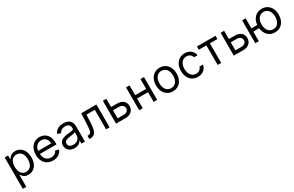

<svg xmlns="http://www.w3.org/2000/svg" viewBox="221 -2161 6085 3973"><g transform="rotate(-30 3263.0 -174.5)"><path d="M76.7 -545.5H157.7V-458.8H167.6Q172.2 -465.9 178.3 -475.7Q184.3 -485.4 193 -495.7Q201.7 -506 213.4 -516.3Q225.1 -526.6 241.1 -534.6Q257.1 -542.6 277.9 -547.6Q298.7 -552.6 325.3 -552.6Q377.1 -552.6 419.9 -532.8Q462.7 -513.1 493.4 -476.4Q524.1 -439.6 541.2 -387.8Q558.2 -335.9 558.2 -271.3Q558.2 -206.3 541.2 -154.1Q524.1 -101.9 493.6 -65.2Q463.1 -28.4 420.5 -8.5Q377.8 11.4 326.7 11.4Q300.4 11.4 279.7 6.4Q258.9 1.4 242.7 -6.7Q226.6 -14.9 214.7 -25Q202.8 -35.2 193.7 -45.8Q184.7 -56.5 178.4 -66.4Q172.2 -76.3 167.6 -83.8H160.5V204.5H76.7ZM159.1 -272.7Q159.1 -226.6 169.4 -188Q179.7 -149.5 199.4 -122Q219.1 -94.5 248.4 -79.2Q277.7 -63.9 315.3 -63.9Q354.8 -63.9 384.6 -80.3Q414.4 -96.6 434.3 -124.8Q454.2 -153.1 464.3 -191.1Q474.4 -229 474.4 -272.7Q474.4 -316.1 464.5 -353.3Q454.5 -390.6 434.8 -418.1Q415.1 -445.7 385.3 -461.5Q355.5 -477.3 315.3 -477.3Q277 -477.3 247.9 -462.5Q218.8 -447.8 199 -420.8Q179.3 -393.8 169.2 -356.2Q159.1 -318.5 159.1 -272.7Z M914.8 11.4Q855.8 11.4 808.6 -8.9Q761.4 -29.1 728.5 -65.9Q695.7 -102.6 678.1 -154.1Q660.5 -205.6 660.5 -268.5Q660.5 -331.3 678.1 -383.5Q695.7 -435.7 728 -473.4Q760.3 -511 805.6 -531.8Q850.9 -552.6 906.2 -552.6Q934.7 -552.6 963.1 -546.5Q991.5 -540.5 1017.6 -527Q1043.7 -513.5 1066.1 -492.4Q1088.4 -471.2 1105.1 -440.9Q1121.8 -410.5 1131.2 -370.6Q1140.6 -330.6 1140.6 -279.8V-244.3H744.7Q746.1 -200.6 759.1 -166.9Q772 -133.2 794.4 -110.3Q816.8 -87.4 847.3 -75.6Q877.8 -63.9 914.8 -63.9Q964.1 -63.9 999.6 -85.2Q1035.2 -106.5 1051.1 -149.1L1132.1 -126.4Q1122.5 -95.5 1103 -70.1Q1083.5 -44.7 1055.4 -26.6Q1027.3 -8.5 991.8 1.4Q956.3 11.4 914.8 11.4ZM1055.4 -316.8Q1055.4 -351.6 1044.9 -380.9Q1034.4 -410.2 1014.9 -431.6Q995.4 -453.1 967.9 -465.2Q940.3 -477.3 906.2 -477.3Q870.4 -477.3 841.4 -464.1Q812.5 -451 791.7 -428.8Q771 -406.6 758.9 -377.7Q746.8 -348.7 744.7 -316.8Z M1429 12.8Q1390.3 12.8 1356.2 1.6Q1322.1 -9.6 1297.1 -31.1Q1272 -52.6 1257.5 -83.8Q1242.9 -115.1 1242.9 -154.8Q1242.9 -186.1 1251.6 -209.2Q1260.3 -232.2 1275.4 -249.1Q1290.5 -266 1310.9 -277.2Q1331.3 -288.4 1354.8 -295.6Q1378.2 -302.9 1403.8 -307.5Q1429.3 -312.1 1454.5 -315.3Q1491.8 -320.3 1518.5 -323Q1545.1 -325.6 1562.1 -329.9Q1579.2 -334.2 1587.2 -342Q1595.2 -349.8 1595.2 -365.1V-367.9Q1595.2 -420.5 1566.6 -449.6Q1538 -478.7 1480.1 -478.7Q1450.3 -478.7 1426.8 -471.4Q1403.4 -464.1 1386 -452.4Q1368.6 -440.7 1356.9 -426Q1345.2 -411.2 1338.1 -396.3L1258.5 -424.7Q1274.5 -462 1299.2 -486.7Q1323.9 -511.4 1353.2 -525.9Q1382.5 -540.5 1414.4 -546.5Q1446.4 -552.6 1477.3 -552.6Q1494.7 -552.6 1516.3 -550.2Q1538 -547.9 1560.4 -541Q1582.7 -534.1 1604.2 -521Q1625.7 -507.8 1642.2 -486.3Q1658.7 -464.8 1668.9 -433.8Q1679 -402.7 1679 -359.4V0H1595.2V-73.9H1590.9Q1584.5 -60.7 1571.7 -45.5Q1558.9 -30.2 1539.2 -17.2Q1519.5 -4.3 1492.2 4.3Q1464.8 12.8 1429 12.8ZM1441.8 -62.5Q1479 -62.5 1507.6 -74Q1536.2 -85.6 1555.8 -104.4Q1575.3 -123.2 1585.2 -147.5Q1595.2 -171.9 1595.2 -197.4V-274.1Q1591.6 -269.9 1582 -266.2Q1572.4 -262.4 1559.3 -259.4Q1546.2 -256.4 1530.7 -253.7Q1515.3 -251.1 1500.4 -249.1Q1485.4 -247.2 1472.3 -245.6Q1459.2 -244 1450.3 -242.9Q1425.8 -239.7 1403.4 -233.8Q1381 -228 1364 -217.5Q1346.9 -207 1336.8 -190.9Q1326.7 -174.7 1326.7 -150.6Q1326.7 -128.9 1335.2 -112.4Q1343.7 -95.9 1359.2 -84.7Q1374.6 -73.5 1395.8 -68Q1416.9 -62.5 1441.8 -62.5Z M1784.1 -78.1H1804Q1828.5 -78.1 1844.8 -87.7Q1861.2 -97.3 1871.3 -122.3Q1881.4 -147.4 1886.9 -191.4Q1892.4 -235.4 1894.9 -304L1904.8 -545.5H2268.5V0H2184.7V-467.3H1984.4L1975.9 -272.7Q1973 -205.6 1964.1 -154.7Q1955.3 -103.7 1936.6 -69.2Q1918 -34.8 1888 -17.4Q1858 0 1812.5 0H1784.1Z M2650.6 -348Q2698.5 -348 2735.4 -335.2Q2772.4 -322.4 2797.4 -299.5Q2822.4 -276.6 2835.2 -245Q2848 -213.4 2848 -176.1Q2848 -139.6 2835.2 -107.4Q2822.4 -75.3 2797.4 -51.3Q2772.4 -27.3 2735.4 -13.7Q2698.5 0 2650.6 0H2421.9V-545.5H2505.7V-348ZM2505.7 -78.1H2650.6Q2675.4 -78.1 2696.4 -85Q2717.3 -92 2732.4 -104.4Q2747.5 -116.8 2755.9 -134.1Q2764.2 -151.3 2764.2 -171.9Q2764.2 -193.5 2755.9 -211.5Q2747.5 -229.4 2732.4 -242.4Q2717.3 -255.3 2696.4 -262.6Q2675.4 -269.9 2650.6 -269.9H2505.7Z M3059.7 -311.1H3321V-545.5H3404.8V0H3321V-233H3059.7V0H2975.9V-545.5H3059.7Z M3779.8 11.4Q3724.4 11.4 3679 -8.9Q3633.5 -29.1 3601 -65.9Q3568.5 -102.6 3550.6 -154.7Q3532.7 -206.7 3532.7 -269.9Q3532.7 -333.8 3550.6 -386Q3568.5 -438.2 3601 -475.1Q3633.5 -512.1 3679 -532.3Q3724.4 -552.6 3779.8 -552.6Q3835.2 -552.6 3880.9 -532.3Q3926.5 -512.1 3959 -475.1Q3991.5 -438.2 4009.2 -386Q4027 -333.8 4027 -269.9Q4027 -206.7 4009.2 -154.7Q3991.5 -102.6 3959 -65.9Q3926.5 -29.1 3880.9 -8.9Q3835.2 11.4 3779.8 11.4ZM3779.8 -63.9Q3822.1 -63.9 3852.8 -80.8Q3883.5 -97.7 3903.6 -125.9Q3923.7 -154.1 3933.4 -191.6Q3943.2 -229 3943.2 -269.9Q3943.2 -311.1 3933.4 -348.5Q3923.7 -386 3903.6 -414.6Q3883.5 -443.2 3852.8 -460.2Q3822.1 -477.3 3779.8 -477.3Q3737.9 -477.3 3707 -460.2Q3676.1 -443.2 3656.1 -414.6Q3636 -386 3626.2 -348.5Q3616.5 -311.1 3616.5 -269.9Q3616.5 -229 3626.2 -191.6Q3636 -154.1 3656.1 -125.9Q3676.1 -97.7 3707 -80.8Q3737.9 -63.9 3779.8 -63.9Z M4376.4 11.4Q4318.9 11.4 4273.1 -9.6Q4227.3 -30.5 4195.3 -68Q4163.4 -105.5 4146.3 -157.1Q4129.3 -208.8 4129.3 -269.9Q4129.3 -332.4 4146.8 -384.2Q4164.4 -436.1 4196.7 -473.5Q4229 -511 4274.3 -531.8Q4319.6 -552.6 4375 -552.6Q4418.3 -552.6 4455.4 -540.3Q4492.5 -528.1 4520.8 -505.7Q4549 -483.3 4567.3 -451.9Q4585.6 -420.5 4590.9 -382.1H4507.1Q4502.5 -400.9 4491.8 -418Q4481.2 -435 4464.7 -448.3Q4448.2 -461.6 4426.1 -469.5Q4404.1 -477.3 4376.4 -477.3Q4339.8 -477.3 4309.7 -462.7Q4279.5 -448.2 4258 -421.3Q4236.5 -394.5 4224.8 -356.9Q4213.1 -319.2 4213.1 -272.7Q4213.1 -225.5 4224.6 -186.8Q4236.2 -148.1 4257.5 -120.9Q4278.8 -93.8 4308.9 -78.8Q4339.1 -63.9 4376.4 -63.9Q4400.9 -63.9 4422.2 -70.5Q4443.5 -77.1 4460.4 -89.3Q4477.3 -101.6 4489.3 -119.1Q4501.4 -136.7 4507.1 -159.1H4590.9Q4585.6 -122.9 4568.4 -91.8Q4551.1 -60.7 4523.6 -37.8Q4496.1 -14.9 4459 -1.8Q4421.9 11.4 4376.4 11.4Z M4670.5 -545.5H5113.6V-467.3H4934.7V0H4850.9V-467.3H4670.5Z M5464.5 -348Q5512.4 -348 5549.4 -335.2Q5586.3 -322.4 5611.3 -299.5Q5636.4 -276.6 5649.1 -245Q5661.9 -213.4 5661.9 -176.1Q5661.9 -139.6 5649.1 -107.4Q5636.4 -75.3 5611.3 -51.3Q5586.3 -27.3 5549.4 -13.7Q5512.4 0 5464.5 0H5235.8V-545.5H5319.6V-348ZM5319.6 -78.1H5464.5Q5489.3 -78.1 5510.3 -85Q5531.2 -92 5546.3 -104.4Q5561.4 -116.8 5569.8 -134.1Q5578.1 -151.3 5578.1 -171.9Q5578.1 -193.5 5569.8 -211.5Q5561.4 -229.4 5546.3 -242.4Q5531.2 -255.3 5510.3 -262.6Q5489.3 -269.9 5464.5 -269.9H5319.6Z M5833.8 -306.8H5973.4Q5978.3 -362.9 5998 -408.4Q6017.8 -453.8 6049.7 -485.8Q6081.7 -517.8 6124.6 -535.2Q6167.6 -552.6 6218.8 -552.6Q6274.1 -552.6 6319.8 -532.3Q6365.4 -512.1 6397.9 -475.1Q6430.4 -438.2 6448.2 -386Q6465.9 -333.8 6465.9 -269.9Q6465.9 -206.7 6448.2 -154.7Q6430.4 -102.6 6397.9 -65.9Q6365.4 -29.1 6319.8 -8.9Q6274.1 11.4 6218.8 11.4Q6168 11.4 6125.5 -5.7Q6083.1 -22.7 6051.1 -54Q6019.2 -85.2 5999.3 -129.6Q5979.4 -174 5973.7 -228.7H5833.8V0H5750V-545.5H5833.8ZM6218.8 -63.9Q6261 -63.9 6291.7 -80.8Q6322.4 -97.7 6342.5 -125.9Q6362.6 -154.1 6372.3 -191.6Q6382.1 -229 6382.1 -269.9Q6382.1 -311.1 6372.3 -348.5Q6362.6 -386 6342.5 -414.6Q6322.4 -443.2 6291.7 -460.2Q6261 -477.3 6218.8 -477.3Q6176.8 -477.3 6146 -460.2Q6115.1 -443.2 6095 -414.6Q6074.9 -386 6065.2 -348.5Q6055.4 -311.1 6055.4 -269.9Q6055.4 -229 6065.2 -191.6Q6074.9 -154.1 6095 -125.9Q6115.1 -97.7 6146 -80.8Q6176.8 -63.9 6218.8 -63.9Z"/></g></svg>

Font: Fast_Sans-Dotted
Style: Regular
Weight: 400
Version: Version 3.018